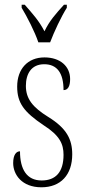

<svg xmlns="http://www.w3.org/2000/svg" viewBox="-20 -786 365 816"><path d="M143 -606H193C210 -651 240 -715 264 -753V-766H252C217 -727 191 -699 169 -653C145 -699 119 -727 85 -766H72V-753C95 -715 128 -651 143 -606ZM156 10C238 10 287 -43 287 -130C287 -194 263 -241 185 -289C119 -330 90 -366 90 -421C90 -472 113 -513 168 -513C223 -513 250 -475 250 -403C269 -403 278 -420 278 -450C278 -504 236 -542 169 -542C98 -542 53 -493 53 -418C53 -348 82 -310 165 -254C234 -210 250 -174 250 -128C250 -55 217 -19 157 -19C94 -19 65 -66 65 -143C49 -143 36 -128 36 -93C36 -44 73 10 156 10Z"/></svg>

Font: Noto Serif Devanagari ExtraCondensed ExtraLight
Style: Regular
Weight: 200
Width: 2
Designer: Universal Thirst, Indian Type Foundry and the Monotype Design Team
Foundry: Monotype Imaging Inc.
Version: Version 2.004